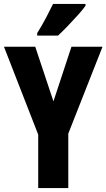

<svg xmlns="http://www.w3.org/2000/svg" viewBox="-20 -950 538 970"><path d="M250 -438 341 -714H498L325 -275V0H173V-270L0 -714H158ZM412 -921Q399 -902 375 -875.5Q351 -849 324 -820.5Q297 -792 273 -770H168V-783Q193 -823 212.5 -860Q232 -897 248 -930H412Z"/></svg>

Font: Noto Sans Arabic ExtCond ExtBd
Style: Regular
Weight: 800
Width: 2
Designer: Monotype Design Team, Nadine Chahine, Nizar Qandah and Khaled Hosny
Foundry: Monotype Imaging Inc.
Version: Version 2.012; ttfautohint (v1.8.4.7-5d5b)